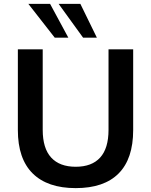

<svg xmlns="http://www.w3.org/2000/svg" viewBox="-20 -959 778 989"><path d="M370 10Q225 10 148.5 -65.5Q72 -141 72 -289V-705H200V-290Q200 -195 243.5 -147.5Q287 -100 370 -100Q453 -100 496 -147.5Q539 -195 539 -290V-705H666V-289Q666 -141 591 -65.5Q516 10 370 10ZM408 -765 282 -939H394L479 -765ZM262 -765 126 -939H238L332 -765Z"/></svg>

Font: Nunito Sans 12pt ExtraLight
Style: Regular
Weight: 200
Designer: Vernon Adams
Foundry: Vernon Adams
Version: Version 3.101;gftools[0.9.27]